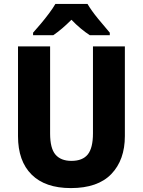

<svg xmlns="http://www.w3.org/2000/svg" viewBox="-20 -951 730 981"><path d="M618 -256Q618 -134 549 -62Q480 10 342 10Q211 10 141.5 -59Q72 -128 72 -255V-714H236V-269Q236 -193 263.5 -161Q291 -129 345 -129Q402 -129 428.5 -162Q455 -195 455 -270V-714H618ZM427 -931Q447 -897 480.5 -856Q514 -815 541 -784V-771H439Q416 -786 392.5 -805.5Q369 -825 345 -850Q320 -825 297 -805.5Q274 -786 252 -771H149V-784Q166 -803 188 -829Q210 -855 230.5 -882.5Q251 -910 263 -931Z"/></svg>

Font: Noto Sans Ethiopic SemiCondensed ExtraBold
Style: Regular
Weight: 800
Width: 4
Designer: Monotype Design Team
Foundry: Monotype Imaging Inc.
Version: Version 2.102; ttfautohint (v1.8.4.7-5d5b)